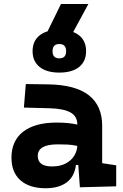

<svg xmlns="http://www.w3.org/2000/svg" viewBox="-20 -952 626 981"><path d="M388.2 4.9 379.9 -109.4H368.2Q360.8 -49.8 320.6 -20Q280.3 9.8 212.9 9.8Q130.4 9.8 84.5 -30.8Q38.6 -71.3 38.6 -146Q38.6 -232.9 98.6 -279.3Q158.7 -325.7 269 -325.7Q301.3 -325.7 326.4 -323.2Q351.6 -320.8 375 -315.4V-316.9Q375 -358.4 339.6 -377.7Q304.2 -397 234.4 -398.9L102.1 -402.3L111.8 -522.5L224.6 -521Q365.2 -519 433.6 -465.6Q502 -412.1 502 -309.6V-118.2L573.7 -107.4V0ZM375 -206.5Q346.7 -212.4 323.7 -213.4Q300.8 -214.4 275.4 -214.4Q172.9 -214.4 172.9 -155.8Q172.9 -101.6 245.6 -101.6Q287.6 -101.6 316.2 -116.9Q344.7 -132.3 359.4 -156.5Q374 -180.7 375 -206.5ZM283.2 -581.1Q218.3 -581.1 182.4 -609.9Q146.5 -638.7 146.5 -690.4Q146.5 -742.7 182.4 -771.2Q218.3 -799.8 283.2 -799.8Q348.6 -799.8 384.3 -771.2Q419.9 -742.7 419.9 -690.4Q419.9 -638.7 384.3 -609.9Q348.6 -581.1 283.2 -581.1ZM283.2 -653.8Q317.9 -653.8 317.9 -690.4Q317.9 -727.1 283.2 -727.1Q248.5 -727.1 248.5 -690.4Q248.5 -653.8 283.2 -653.8ZM200.7 -746.1 291.5 -931.6H431.6L331.1 -746.1Z"/></svg>

Font: Cascadia Code PL
Style: Bold
Weight: 700
Monospace: yes
Designer: Aaron Bell
Foundry: Saja Typeworks
Version: Version 2404.023; ttfautohint (v1.8.4)